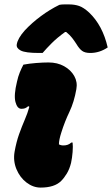

<svg xmlns="http://www.w3.org/2000/svg" viewBox="-20 -840 508 870"><path d="M86 -547Q112 -552 143.5 -554.5Q175 -557 200 -557Q240 -557 270.5 -540Q301 -523 316.5 -495.5Q332 -468 326 -436Q316 -378 294.5 -333Q273 -288 258 -240Q247 -206 247 -186Q255 -181 268 -181Q289 -181 303 -194H309Q311 -177 309 -151Q307 -125 302 -102Q295 -74 283 -54Q271 -34 257 -20Q227 10 164 10Q130 10 100 -13Q70 -36 54.5 -73.5Q39 -111 46 -152Q54 -197 66.5 -232Q79 -267 92 -297Q105 -327 113 -356L108 -359Q100 -352 93.5 -349.5Q87 -347 77 -347Q58 -347 50 -378Q42 -409 57 -470Q62 -493 69.5 -511.5Q77 -530 86 -547ZM249 -818Q258 -820 270.5 -820Q283 -820 293 -820Q318 -820 338.5 -813Q359 -806 384 -783Q445 -725 468 -625Q431 -600 389 -600Q365 -600 352 -609.5Q339 -619 326 -641Q317 -655 307 -668Q297 -681 280 -695H275Q239 -669 214.5 -644.5Q190 -620 173 -600H157Q95 -600 74 -611Q53 -622 56 -639Q58 -652 67 -668Q76 -684 93 -703Q125 -737 165.5 -767Q206 -797 249 -818Z"/></svg>

Font: Recursive Sn Csl St Blk
Style: Italic
Weight: 900
Italic angle: -15°
Version: Version 1.079;hotconv 1.0.112;makeotfexe 2.5.65598; ttfautoh